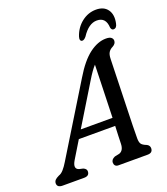

<svg xmlns="http://www.w3.org/2000/svg" viewBox="-193 -991 955 1099"><g transform="rotate(-20 284.5 -441.0)"><path d="M112 -114Q84.5 -68 118 -57L142 -51.5Q161.5 -43 161 -28Q161 0 128.5 0H-2.5Q-35.5 0 -35.5 -26Q-35 -37 -28 -45Q-21 -53 -3 -61.5Q12 -66 26.5 -82.5Q41 -99 55 -122.5L313 -543Q364.5 -629 416 -667.8Q467.5 -706.5 517.5 -706.5Q539.5 -706.5 549.2 -698.8Q559 -691 559 -679Q559 -660.5 538 -649Q522 -641.5 513 -627.8Q504 -614 503.5 -587Q502.5 -549.5 501 -499.2Q499.5 -449 498 -393.5Q496.5 -338 494.8 -283.8Q493 -229.5 492 -184Q491 -138.5 491 -108.5Q491 -86 498 -74.8Q505 -63.5 531 -53.5Q547 -45 547 -28Q546.5 0 515 0H337.5Q324.5 0 318.2 -7.2Q312 -14.5 312 -25Q312 -44.5 335.5 -54.5L364 -60.5Q392 -70 393 -111.5Q393.5 -132 394.5 -159.2Q395.5 -186.5 397 -218.5H175.5ZM354.5 -512 205 -267H398.5Q401 -346 403.5 -432.5Q406 -519 408 -587.5Q396 -574.5 382.8 -555.8Q369.5 -537 354.5 -512ZM504 -821.5Q454 -821.5 412 -757Q399 -741 388 -741Q379.5 -741 376.2 -748.5Q373 -756 377 -769Q393.5 -819.5 433 -850.5Q472.5 -881.5 520.5 -881.5Q568.5 -881.5 590.8 -850Q613 -818.5 602 -767.5Q597 -741 577.5 -741Q566 -741 562 -757Q559 -821.5 504 -821.5Z"/></g></svg>

Font: Fraunces 144pt S100
Style: Italic
Weight: 400
Italic angle: -16°
Version: Version 1.000; ttfautohint (v1.8.3)